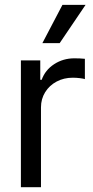

<svg xmlns="http://www.w3.org/2000/svg" viewBox="-20 -783 390 803"><path d="M67.4 -530.3H148.4V-449.2H154.3Q168.9 -490.2 206.5 -514.6Q244.1 -539.1 291 -539.1Q315.4 -539.1 335 -537.1V-452.1Q330.1 -454.1 314.5 -456.1Q298.8 -458 284.2 -458Q247.1 -458 216.8 -441.9Q186.5 -425.8 168.9 -397.5Q151.4 -369.1 151.4 -334V0H67.4ZM241.2 -762.7H337.9L229.5 -602.5H157.2Z"/></svg>

Font: Pretendard GOV Variable
Style: Regular
Weight: 400
Designer: Base glyphs from Inter by Rasmus Andersson; Hangul glyphs from Noto Sans CJK(Source Han Sans) by Jang Soo-young and Kang
Foundry: Kil Hyung-jin
Version: Version 1.307;Glyphs 3.2 (3192)